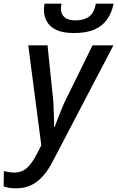

<svg xmlns="http://www.w3.org/2000/svg" viewBox="-103 -786 639 1046"><path d="M300 -606Q240 -606 204 -623Q168 -640 152 -669.5Q136 -699 136 -734Q136 -743 137.5 -752Q139 -761 140 -766H232Q231 -757 230 -751Q229 -745 229 -739Q229 -709 248.5 -692Q268 -675 309 -675Q352 -675 380.5 -694Q409 -713 419 -766H516Q506 -717 481 -681Q456 -645 412.5 -625.5Q369 -606 300 -606ZM-16 240Q-40 240 -55 237Q-70 234 -83 230L-82 146Q-70 149 -55.5 151.5Q-41 154 -24 154Q16 154 44 128.5Q72 103 96 56L122 6L51 -539H156L183 -277Q187 -248 188.5 -213.5Q190 -179 191 -147.5Q192 -116 191 -95H195Q201 -111 212 -140Q223 -169 236 -200Q249 -231 261 -254L401 -539H515L188 86Q162 138 132 172Q102 206 66 223Q30 240 -16 240Z"/></svg>

Font: Noto Sans Display Medium
Style: Italic
Weight: 500
Italic angle: -12°
Designer: Monotype Design Team
Foundry: Monotype Imaging Inc.
Version: Version 2.003